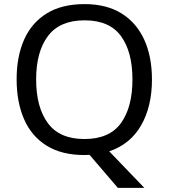

<svg xmlns="http://www.w3.org/2000/svg" viewBox="-20 -745 821 935"><path d="M720 -358Q720 -227 667.5 -135Q615 -43 512 -8L683 170H554L416 9Q410 9 403.5 9.5Q397 10 391 10Q280 10 206.5 -36Q133 -82 97 -165Q61 -248 61 -359Q61 -469 97 -551Q133 -633 206.5 -679Q280 -725 392 -725Q499 -725 572 -679.5Q645 -634 682.5 -551.5Q720 -469 720 -358ZM156 -358Q156 -223 213 -145.5Q270 -68 391 -68Q513 -68 569 -145.5Q625 -223 625 -358Q625 -493 569 -569.5Q513 -646 392 -646Q271 -646 213.5 -569.5Q156 -493 156 -358Z"/></svg>

Font: Noto Sans Tangsa
Style: Regular
Weight: 400
Designer: David Williams
Foundry: Google LLC
Version: Version 1.504